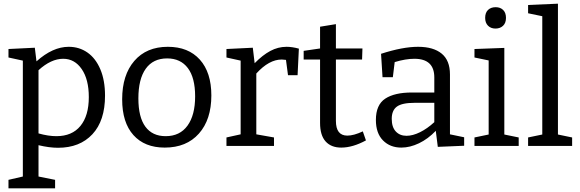

<svg xmlns="http://www.w3.org/2000/svg" viewBox="-20 -792 3149 1042"><path d="M550 -273Q550 -137 481.5 -63.5Q413 10 295 10Q248 10 189 -4V166L279 184V230H26V184L104 166V-463L26 -480V-526L169 -533L178 -459Q266 -538 353 -538Q410 -538 454.5 -507Q499 -476 524.5 -416Q550 -356 550 -273ZM462 -265Q462 -361 423.5 -417Q385 -473 323 -473Q257 -473 189 -411V-68Q242 -53 286 -53Q371 -53 416.5 -108.5Q462 -164 462 -265Z M1127 -274Q1127 -143 1059.5 -67Q992 9 874 9Q765 9 704 -59Q643 -127 643 -253Q643 -385 709 -461.5Q775 -538 891 -538Q1002 -538 1064.5 -468.5Q1127 -399 1127 -274ZM731 -258Q731 -156 769 -104.5Q807 -53 879 -53Q956 -53 997.5 -110Q1039 -167 1039 -269Q1039 -370 999.5 -422.5Q960 -475 887 -475Q811 -475 771 -419Q731 -363 731 -258Z M1602 -528 1595 -384H1543L1532 -467Q1516 -469 1509 -469Q1440 -469 1371 -393V-63L1467 -46V0H1209V-46L1286 -63V-463L1209 -480V-526L1352 -533L1362 -449Q1405 -493 1447 -515.5Q1489 -538 1535 -538Q1566 -538 1602 -528Z M1966 -30Q1894 9 1832 9Q1777 9 1747 -24.5Q1717 -58 1717 -125V-469H1628V-516L1717 -529V-647L1803 -661V-529H1947L1945 -469H1803V-136Q1803 -56 1865 -56Q1900 -56 1949 -79Z M2422 -63 2499 -47V-1L2356 5L2345 -82Q2303 -38 2254 -14.5Q2205 9 2158 9Q2097 9 2058.5 -30Q2020 -69 2020 -141Q2020 -223 2070.5 -256.5Q2121 -290 2216 -290H2337V-372Q2337 -473 2229 -473Q2181 -473 2122 -455L2112 -373H2056L2048 -500Q2165 -538 2249 -538Q2332 -538 2377 -501Q2422 -464 2422 -388ZM2186 -55Q2220 -55 2259.5 -74.5Q2299 -94 2337 -129V-234H2230Q2162 -234 2134 -213.5Q2106 -193 2106 -147Q2106 -102 2128 -78.5Q2150 -55 2186 -55Z M2717 -532V-62L2795 -46V0H2555V-46L2632 -62V-464L2555 -480V-526ZM2613 -695Q2613 -723 2628.5 -738Q2644 -753 2670 -753Q2695 -753 2710.5 -738Q2726 -723 2726 -695Q2726 -667 2710 -652Q2694 -637 2669 -637Q2644 -637 2628.5 -652.5Q2613 -668 2613 -695Z M3008 -772V-62L3085 -46V0H2846V-46L2923 -62V-704L2846 -720V-765Z"/></svg>

Font: Bitter Pro
Style: Regular
Weight: 400
Designer: Sol Matas, and Bitter project Authors
Foundry: Sol Matas
Version: Version 1.010